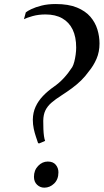

<svg xmlns="http://www.w3.org/2000/svg" viewBox="-20 -898 502 930"><path d="M164.5 -204.5Q160.5 -217.5 154.2 -235.2Q148 -253 143.5 -274.2Q139 -295.5 139 -318.5Q139.5 -353 152.5 -381.2Q165.5 -409.5 188.5 -433.5Q211.5 -457.5 241 -478Q267.5 -496.5 289 -519.8Q310.5 -543 330 -573Q335.5 -582.5 339.8 -598.8Q344 -615 346.5 -633.5Q349 -652 349 -667.5Q349 -719.5 331.8 -755Q314.5 -790.5 281.5 -809.2Q248.5 -828 200.5 -828Q166 -828 137.8 -820Q109.5 -812 96 -805L105 -838Q112.5 -844.5 132.2 -854Q152 -863.5 181.8 -871Q211.5 -878.5 249.5 -878.5Q311.5 -878.5 352.8 -861.5Q394 -844.5 417.8 -816.8Q441.5 -789 451.8 -755.2Q462 -721.5 462 -687.5Q462 -646.5 447.5 -613Q433 -579.5 410.5 -552.5Q393.5 -528.5 372.8 -508.2Q352 -488 328.2 -470.5Q304.5 -453 278 -436Q249.5 -418 229.8 -401Q210 -384 200 -363.5Q190 -343 189.5 -313.5Q189.5 -291 190.2 -272.2Q191 -253.5 193 -239.2Q195 -225 198.5 -215.5L170.5 -203.5ZM144.5 -41.5Q144.5 -73.5 164.8 -94.5Q185 -115.5 211.5 -115.5Q237 -115.5 250 -100Q263 -84.5 263 -63.5Q263 -29 242.2 -9Q221.5 11 194.5 11Q174.5 11 159.5 -3.2Q144.5 -17.5 144.5 -41.5Z"/></svg>

Font: Merriweather 144pt Medium
Style: Italic
Weight: 500
Italic angle: -7.8°
Version: Version 2.101